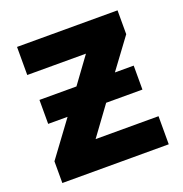

<svg xmlns="http://www.w3.org/2000/svg" viewBox="-104 -639 697 731"><g transform="rotate(-20 244.0 -273.0)"><path d="M449.2 -545.9V-449.2L358.9 -327.1H435.1V-230H288.1L203.1 -113.8H458V0H26.9V-87.9L131.8 -230H53.2V-327.1H203.1L279.8 -432.1H42V-545.9Z"/></g></svg>

Font: Open Sans
Style: Bold
Weight: 700
Designer: Monotype Design Team
Foundry: Monotype Imaging Inc.
Version: Version 3.000; ttfautohint (v1.8.4)